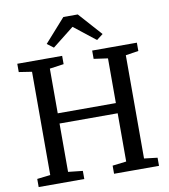

<svg xmlns="http://www.w3.org/2000/svg" viewBox="-101 -1055 1006 1140"><g transform="rotate(-10 402.0 -484.5)"><path d="M119 -58.5V-681L41 -693V-743H311.5V-693L226.5 -681V-411.5H577V-681L492.5 -693V-743H762V-693L684.5 -681V-58.5L764.5 -49V0H493.5V-49L577 -59V-350H226.5V-58.5L314 -49V0H39V-49ZM272 -799.5 233.5 -828.5 358.5 -969H445.5L570.5 -829L532 -799.5L402 -902Z"/></g></svg>

Font: Merriweather 20pt
Style: Regular
Weight: 400
Version: Version 2.100